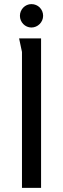

<svg xmlns="http://www.w3.org/2000/svg" viewBox="-20 -915 308 935"><path d="M190 -838C190 -870 165 -895 133 -895C102 -895 77 -869 77 -838C77 -807 102 -781 133 -781C164 -781 190 -807 190 -838ZM73 -728C74 -722 87 -664 87 -662V0H180V-728Z"/></svg>

Font: Rosario
Style: Regular
Weight: 400
Designer: Hector Gatti
Foundry: Omnibus Type
Version: Version 1.100